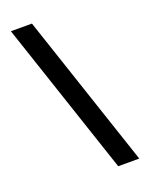

<svg xmlns="http://www.w3.org/2000/svg" viewBox="-164 -817 788 1046"><g transform="rotate(-20 230.0 -294.5)"><path d="M456 151H334L36 -740H158Z"/></g></svg>

Font: Aneliza
Style: Bold
Weight: 700
Designer: Mike Abbink, Paul van der Laan, Pieter van Rosmalen
Foundry: Bold Monday
Version: Version 3.0